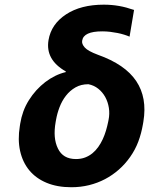

<svg xmlns="http://www.w3.org/2000/svg" viewBox="-20 -780 694 810"><path d="M63.6 -247.5 65.3 -258.5Q69.6 -285.2 78.5 -309.7Q87.4 -334.2 101.6 -356.9Q115.8 -379.6 133.3 -399Q150.9 -418.3 170.8 -433.6Q190.7 -448.9 212.7 -459.7Q234.7 -470.5 257.5 -475.9V-478.7Q170.8 -528.1 184.7 -610.8Q196 -678.3 258.9 -719.5Q321 -760.3 418 -760.3Q435 -760.3 451 -758.9Q467 -757.5 482.4 -754.8Q497.9 -752.1 513.5 -747.9Q529.1 -743.6 545.5 -737.9L526.6 -625.4Q517 -629.6 503.9 -633.7Q490.8 -637.8 475.9 -640.8Q460.9 -643.8 444.4 -645.8Q427.9 -647.7 411.2 -647.7Q332.7 -647.7 326.7 -608.7Q323.9 -594.8 337.7 -579.5Q350.9 -564.6 392.8 -549Q507.8 -508.2 554.7 -438Q601.6 -367.9 584.9 -267L583.1 -256.4Q576.3 -216.6 563.4 -182.4Q550.4 -148.1 529.1 -117.9Q508.2 -88.1 481.4 -64.5Q454.5 -40.8 423.1 -24.3Q391.7 -7.8 355.8 1.1Q320 9.9 280.9 9.9Q221.2 9.9 176.3 -8.9Q131.4 -27.7 103.3 -61.8Q75.3 -95.9 64.8 -143.3Q54.3 -190.7 63.6 -247.5ZM224.4 -153.4Q245.7 -109 300.4 -109Q321.7 -109 339 -115.6Q356.2 -122.2 370 -133.5Q383.9 -144.9 394.7 -160.2Q405.5 -175.4 413.5 -192.8Q421.5 -210.2 427 -228.7Q432.5 -247.2 436.1 -264.9L437.9 -273.8Q443.2 -299.7 439.3 -324.8Q435.4 -349.8 424 -370.6Q412.6 -391.3 394.5 -405.7Q376.4 -420.1 353 -424.7Q321.7 -424.7 298.3 -411.2Q274.9 -397.7 258.2 -376.2Q241.5 -354.8 231.2 -327.8Q220.9 -300.8 216.3 -273.8L214.8 -265.6Q208.8 -231.2 211.1 -203.5Q213.4 -175.8 224.4 -153.4Z"/></svg>

Font: Inter P
Style: Bold Italic
Weight: 700
Italic angle: 9.39999°
Designer: Rasmus Andersson
Foundry: rsms
Version: Version 3.018;git-588b23468